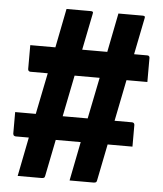

<svg xmlns="http://www.w3.org/2000/svg" viewBox="-53 -766 706 833"><g transform="rotate(5 300.0 -350.0)"><path d="M203 -720Q229 -720 256.5 -720Q284 -720 309 -720Q314 -720 317 -718Q320 -716 318 -709Q300 -619 282 -529.5Q264 -440 246 -350Q228 -260 210 -170.5Q192 -81 174 9Q173 16 169 18Q165 20 160 20Q134 20 107.5 20Q81 20 55 20Q73 -72 91.5 -164.5Q110 -257 129 -350Q148 -443 166.5 -535.5Q185 -628 203 -720ZM429 -720Q445 -720 463.5 -720Q482 -720 500.5 -720Q519 -720 535 -720Q540 -720 543 -718Q546 -716 544 -709Q526 -619 508 -529.5Q490 -440 472 -350Q454 -260 436 -170.5Q418 -81 400 9Q399 16 395 18Q391 20 386 20Q370 20 352 20Q334 20 316 20Q298 20 281 20Q299 -72 317.5 -164.5Q336 -257 355 -350Q374 -443 392.5 -535.5Q411 -628 429 -720ZM580 -435H71Q66 -435 63 -438Q60 -441 60 -446Q60 -450 60 -460.5Q60 -471 60 -484.5Q60 -498 60 -511.5Q60 -525 60 -535.5Q60 -546 60 -550H569Q571 -550 573.5 -549.5Q576 -549 577 -547Q579 -546 579.5 -543.5Q580 -541 580 -539Q580 -535 580 -524.5Q580 -514 580 -500.5Q580 -487 580 -473.5Q580 -460 580 -449.5Q580 -439 580 -435ZM20 -255H529Q534 -255 537 -252Q540 -249 540 -244Q540 -240 540 -230.5Q540 -221 540 -209Q540 -197 540 -185Q540 -173 540 -163.5Q540 -154 540 -150H31Q29 -150 27 -151Q25 -152 23 -153Q22 -155 21 -157Q20 -159 20 -161Q20 -165 20 -174.5Q20 -184 20 -196Q20 -208 20 -220Q20 -232 20 -241.5Q20 -251 20 -255Z"/></g></svg>

Font: Recursive ExtraBold
Style: Regular
Weight: 800
Version: Version 1.085